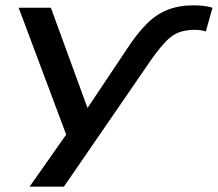

<svg xmlns="http://www.w3.org/2000/svg" viewBox="-20 -521 818 721"><path d="M456 -336Q493 -393 529.5 -430Q566 -467 609 -484Q652 -501 706 -501Q727 -501 744 -499Q761 -497 778 -492L753 -403Q743 -406 733 -407.5Q723 -409 712 -409Q679 -409 653.5 -400Q628 -391 604 -366.5Q580 -342 548 -297L220 180H91L243 -36L240 15L50 -492H171L315 -98H297Z"/></svg>

Font: Nunito Sans 10pt Expanded SemiBold
Style: Italic
Weight: 600
Width: 7
Italic angle: -9°
Designer: Vernon Adams
Foundry: Vernon Adams
Version: Version 3.101;gftools[0.9.27]